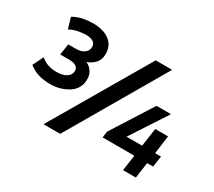

<svg xmlns="http://www.w3.org/2000/svg" viewBox="-131 -956 1344 1206"><g transform="rotate(30 541.0 -352.5)"><path d="M197 -239Q146 -239 108.5 -250Q71 -261 37 -288L75 -365Q100 -343 129 -334Q158 -325 190 -325Q234 -325 261 -342Q288 -359 288 -391Q288 -408 272 -420Q256 -432 219 -432H156L168 -512H224Q261 -512 283.5 -528.5Q306 -545 306 -573Q306 -597 287 -608.5Q268 -620 237 -620Q208 -620 177 -613.5Q146 -607 119 -592L96 -671Q133 -692 169.5 -698.5Q206 -705 243 -705Q282 -705 318.5 -692.5Q355 -680 378.5 -651.5Q402 -623 402 -576Q402 -537 380 -511.5Q358 -486 322 -473Q350 -461 366 -436.5Q382 -412 381 -377Q381 -344 365 -317.5Q349 -291 321.5 -274Q294 -257 262 -248Q230 -239 197 -239ZM284 0 694 -700H813L405 0ZM861 0 877 -114H647L653 -159L841 -455H946L775 -193H888L907 -325H1000L982 -193H1025L1013 -114H970L954 0Z"/></g></svg>

Font: Finlandica Medium
Style: Italic
Weight: 500
Italic angle: -8°
Designer: Niklas Ekholm, Juho Hiilivirta, Jaakko Suomalainen
Foundry: Helsinki Type Studio
Version: Version 1.063